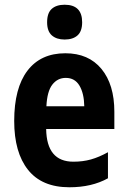

<svg xmlns="http://www.w3.org/2000/svg" viewBox="-20 -781 539 811"><path d="M256 -556Q354 -556 408.5 -490Q463 -424 463 -309V-236H175Q177 -98 290 -98Q330 -98 364 -107.5Q398 -117 436 -138V-28Q368 10 273 10Q157 10 98.5 -63.5Q40 -137 40 -270Q40 -409 96 -482.5Q152 -556 256 -556ZM258 -452Q223 -452 201 -423.5Q179 -395 176 -332H336Q335 -387 315.5 -419.5Q296 -452 258 -452ZM253 -761Q327 -761 327 -687Q327 -649 307.5 -631.5Q288 -614 253 -614Q219 -614 199 -631.5Q179 -649 179 -687Q179 -726 198.5 -743.5Q218 -761 253 -761Z"/></svg>

Font: Noto Sans Myanmar UI Condensed
Style: Bold
Weight: 700
Width: 3
Designer: Monotype Design Team
Foundry: Monotype Imaging Inc.
Version: Version 2.103; ttfautohint (v1.8.4.7-5d5b)